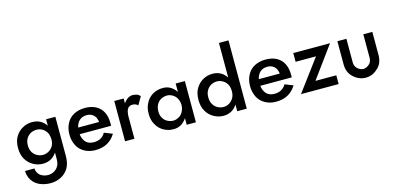

<svg xmlns="http://www.w3.org/2000/svg" viewBox="-84 -1332 4378 2118"><g transform="rotate(-15 2105.0 -273.0)"><path d="M151 31H43Q44 89 74 137Q102 182 156 208Q216 234 283 234Q346 234 400 207Q455 180 488 127Q521 73 521 -10V-460H415V-10Q415 44 396 75Q377 107 345 124Q314 140 281 140Q242 140 213 125Q184 112 168 86Q153 65 151 31ZM148 -442Q96 -414 65 -362Q34 -310 34 -233Q34 -156 65 -104Q97 -51 148 -23Q197 5 258 5Q316 5 360 -24Q404 -53 429 -106Q454 -155 454 -233Q454 -312 429 -361Q404 -414 360 -442Q317 -470 258 -470Q197 -470 148 -442ZM165 -155Q146 -186 146 -233Q146 -280 165 -311Q185 -344 216 -360Q247 -376 284 -376Q308 -376 331 -367Q354 -358 373 -340Q392 -321 404 -295Q415 -260 415 -233Q415 -185 396 -154Q377 -123 346 -106Q314 -89 284 -89Q248 -89 216 -106Q184 -123 165 -155Z M855 10Q933 10 992 -22Q1048 -53 1086 -115L992 -152Q971 -115 938 -97Q905 -79 860 -79Q818 -79 789 -97Q760 -115 745 -150Q728 -184 730 -234Q730 -287 746 -318Q760 -350 790 -370Q818 -388 859 -388Q894 -388 919 -373Q944 -358 959 -331Q973 -297 973 -267Q973 -260 970 -250Q969 -249 969 -248Q968 -247 968 -245L966 -241Q965 -240 965 -238Q964 -237 964 -235L963 -234L996 -280H685V-205H1089Q1089 -217 1090 -218V-235Q1090 -310 1063 -362Q1038 -413 985 -442Q933 -470 860 -470Q789 -470 733 -441Q678 -412 650 -357Q620 -303 620 -230Q620 -160 649 -104Q677 -49 732 -20Q784 10 855 10Z M1301 0V-460H1194V0ZM1438 -345 1491 -436Q1474 -456 1453 -463Q1423 -471 1406 -471Q1370 -471 1339 -446Q1306 -420 1286 -378Q1265 -334 1265 -280L1301 -259Q1301 -283 1309 -317Q1317 -342 1333 -355Q1350 -369 1377 -369Q1397 -369 1411 -363Q1425 -357 1438 -345Z M1898 0H2003V-471H1898V-375Q1879 -405 1843 -432Q1800 -462 1744 -460Q1686 -460 1636 -433Q1584 -404 1555 -352Q1522 -294 1524 -225Q1522 -154 1555 -99Q1584 -46 1636 -18Q1685 10 1744 10Q1800 12 1843 -18Q1875 -41 1898 -75ZM1878 -147Q1862 -116 1829 -99Q1800 -82 1769 -82Q1734 -82 1702 -99Q1669 -116 1653 -147Q1632 -181 1634 -225Q1633 -264 1653 -302Q1670 -334 1702 -351Q1734 -368 1771 -368Q1802 -368 1831 -351Q1860 -335 1880 -303Q1900 -261 1899 -225Q1899 -183 1878 -147Z M2584 -780H2475V0H2584ZM2094 -230Q2094 -153 2125 -101Q2156 -48 2208 -19Q2261 10 2318 10Q2376 10 2420 -19Q2463 -47 2489 -102Q2514 -151 2514 -230Q2514 -310 2489 -359Q2463 -413 2420 -441Q2376 -470 2318 -470Q2257 -470 2208 -442Q2157 -414 2125 -360Q2094 -308 2094 -230ZM2225 -151Q2206 -182 2206 -230Q2206 -278 2225 -309Q2245 -343 2276 -359Q2308 -376 2344 -376Q2374 -376 2406 -359Q2437 -342 2456 -310Q2475 -279 2475 -230Q2475 -182 2456 -151Q2436 -118 2406 -101Q2374 -84 2344 -84Q2308 -84 2276 -101Q2245 -117 2225 -151Z M2918 10Q2996 10 3055 -22Q3111 -53 3149 -115L3055 -152Q3034 -115 3001 -97Q2968 -79 2923 -79Q2881 -79 2852 -97Q2823 -115 2808 -150Q2791 -184 2793 -234Q2793 -287 2809 -318Q2823 -350 2853 -370Q2881 -388 2922 -388Q2957 -388 2982 -373Q3007 -358 3022 -331Q3036 -297 3036 -267Q3036 -260 3033 -250Q3032 -249 3032 -248Q3031 -247 3031 -245L3029 -241Q3028 -240 3028 -238Q3027 -237 3027 -235L3026 -234L3059 -280H2748V-205H3152Q3152 -217 3153 -218V-235Q3153 -310 3126 -362Q3101 -413 3048 -442Q2996 -470 2923 -470Q2852 -470 2796 -441Q2741 -412 2713 -357Q2683 -303 2683 -230Q2683 -160 2712 -104Q2740 -49 2795 -20Q2847 10 2918 10Z M3633 -100H3395L3658 -460H3238V-360H3471L3203 0H3633Z M4141 -197V-460H4038V-200V-182Q4033 -127 3984 -102Q3935 -76 3888 -108Q3850 -133 3845 -182V-200V-460H3742V-197Q3742 -110 3793 -57Q3857 9 3942 10Q3991 9 4026 -9Q4058 -25 4090 -57Q4141 -108 4141 -197Z"/></g></svg>

Font: NM-font
Style: Medium
Weight: 500
Designer: ""
Foundry: ""
Version: ""